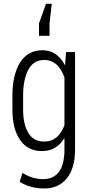

<svg xmlns="http://www.w3.org/2000/svg" viewBox="-20 -811 492 1043"><path d="M105.5 -290V-217.8Q105.5 -135.7 133.8 -88.9Q162.1 -42 220.7 -42Q296.4 -42 330.1 -130.4V-390.6Q295.4 -485.4 221.2 -485.4Q162.1 -485.4 133.8 -432.1Q105.5 -378.9 105.5 -290ZM47.4 -217.8V-290Q47.4 -405.3 89.4 -471.7Q131.3 -538.1 210.4 -538.1Q289.6 -538.1 332 -458H333.5L338.9 -528.3H387.7V0.5Q387.7 103.5 342.8 158.2Q297.9 212.9 221.7 212.9Q145 212.9 86.9 176.8L102.1 128.4Q156.2 162.1 213.4 162.1Q330.1 162.1 330.1 0.5V-59.1L328.6 -59.6Q286.6 9.8 208.5 9.8Q130.9 9.8 88.9 -50.8Q46.9 -111.3 47.4 -217.8ZM249 -616.7H191.9V-684.1L230 -790.5H261.2L249 -683.1Z"/></svg>

Font: RobotoCondensed-Light
Style: Light
Weight: 300
Designer: Google
Version: Version 1.200311; 2013